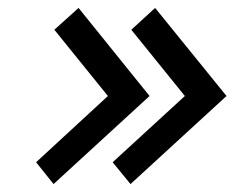

<svg xmlns="http://www.w3.org/2000/svg" viewBox="-20 -540 605 484"><path d="M178 -520 357 -298 115 -76 71 -131 252 -298 117 -465ZM371 -520 551 -298 309 -76 264 -131 446 -298 311 -465Z"/></svg>

Font: Unageo
Style: Regular-Italic
Weight: 400
Designer: Richard Sepsi
Foundry: Richard Sepsi
Version: Version 2.000